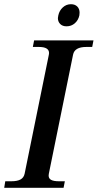

<svg xmlns="http://www.w3.org/2000/svg" viewBox="-35 -892 464 912"><path d="M240 -806Q240 -809 242 -819Q247 -842 263.5 -857Q280 -872 302 -872Q321 -872 332 -861Q343 -850 343 -832Q343 -824 342 -819Q337 -796 320.5 -781.5Q304 -767 281 -767Q262 -767 251 -778Q240 -789 240 -806ZM-10 -31H19Q47 -31 62.5 -39.5Q78 -48 82 -67L197 -632Q198 -635 198 -640Q198 -669 150 -669H121L127 -700H409L403 -669H375Q319 -669 312 -632L197 -67Q196 -64 196 -58Q196 -44 208 -37.5Q220 -31 245 -31H273L267 0H-15Z"/></svg>

Font: Taviraj Medium
Style: Italic
Weight: 500
Italic angle: -12°
Designer: Katatrad Team
Foundry: CadsonDemak
Version: Version 1.001